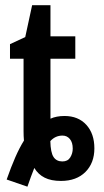

<svg xmlns="http://www.w3.org/2000/svg" viewBox="-20 -680 397 732"><path d="M84.5 31.7 5.4 4.4Q22 -43 38.1 -79.8Q54.2 -116.7 71.3 -144Q69.8 -161.1 69.8 -180.2V-456.1H18.1V-511.7L76.2 -538.6L102.5 -660.2H172.4V-541.5H267.1V-456.1H172.4V-227.5Q194.8 -237.8 226.1 -237.8Q278.3 -237.8 309.1 -204.1Q339.8 -170.4 339.8 -114.3Q339.8 -58.6 305.7 -24.4Q271.5 9.8 212.4 9.8Q174.8 9.8 150.1 -2.7Q125.5 -15.1 110.8 -39.6Q98.1 -7.8 84.5 31.7ZM217.8 -64.5Q238.3 -64.5 247.8 -79.8Q257.3 -95.2 257.3 -113.3Q257.3 -137.2 246.3 -150.1Q235.4 -163.1 218.3 -163.1Q190.9 -163.1 171.9 -142.1Q172.9 -98.6 184.1 -81.5Q195.3 -64.5 217.8 -64.5Z"/></svg>

Font: Open Sans Condensed SemiBold
Style: Regular
Weight: 600
Width: 3
Designer: Monotype Design Team
Foundry: Monotype Imaging Inc.
Version: Version 3.000; ttfautohint (v1.8.4)